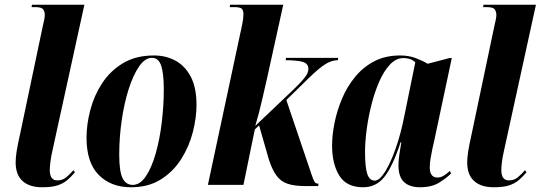

<svg xmlns="http://www.w3.org/2000/svg" viewBox="-20 -780 2281 810"><path d="M158 10Q104 10 75 -16.5Q46 -43 46 -95Q46 -114 50 -140.5Q54 -167 64 -211L161 -672Q164 -684 166.5 -696.5Q169 -709 169 -717Q169 -730 162.5 -740Q156 -750 128 -750H113L115 -760H336L202 -148Q195 -118 192.5 -96Q190 -74 190 -62Q190 -19 222 -19Q244 -19 259 -31.5Q274 -44 290 -62L296 -53Q280 -34 263.5 -20Q247 -6 223 2Q199 10 158 10Z M533 10Q448 10 396.5 -42Q345 -94 345 -199Q345 -255 361 -316Q377 -377 411 -429Q445 -481 499 -513.5Q553 -546 630 -546Q679 -546 719.5 -524.5Q760 -503 784.5 -457Q809 -411 809 -337Q809 -283 793.5 -222.5Q778 -162 744.5 -109Q711 -56 658.5 -23Q606 10 533 10ZM540 0Q571 0 595.5 -36.5Q620 -73 637 -133Q654 -193 662.5 -264Q671 -335 671 -403Q671 -470 660 -503Q649 -536 621 -536Q592 -536 567 -500Q542 -464 523 -404.5Q504 -345 493.5 -272.5Q483 -200 483 -128Q483 -57 497 -28.5Q511 0 540 0Z M1267 5Q1223 5 1194 -4.5Q1165 -14 1146.5 -39Q1128 -64 1114 -108L1073 -251L1055 -234L1007 0H857L1002 -678Q1004 -688 1005.5 -699.5Q1007 -711 1007 -719Q1007 -738 999 -744Q991 -750 968 -750H949L951 -760H1175L1108 -456Q1098 -412 1085.5 -357.5Q1073 -303 1057 -249L1221 -405Q1245 -428 1263 -449.5Q1281 -471 1281 -489Q1281 -513 1255 -519.5Q1229 -526 1185 -526L1187 -536H1407L1405 -526Q1379 -526 1352 -509Q1325 -492 1282 -450L1188 -358L1294 -45Q1302 -21 1307 -13Q1312 -5 1324 -5L1322 5Z M1512 10Q1442 10 1411.5 -39Q1381 -88 1381 -166Q1381 -211 1391.5 -262.5Q1402 -314 1423 -364Q1444 -414 1478 -455.5Q1512 -497 1559 -521.5Q1606 -546 1668 -546Q1705 -546 1735 -534.5Q1765 -523 1784 -511L1876 -535H1886L1812 -187Q1809 -175 1804.5 -154Q1800 -133 1796.5 -111.5Q1793 -90 1793 -74Q1793 -31 1826 -31Q1839 -31 1852 -39Q1865 -47 1878 -59L1883 -48Q1865 -30 1833.5 -10Q1802 10 1752 10Q1708 10 1684.5 -12Q1661 -34 1661 -83Q1661 -107 1665 -129.5Q1669 -152 1673 -180H1670Q1638 -81 1603 -35.5Q1568 10 1512 10ZM1561 -18Q1581 -18 1604.5 -55.5Q1628 -93 1649.5 -154.5Q1671 -216 1685 -287L1732 -517Q1720 -528 1707.5 -531.5Q1695 -535 1682 -535Q1651 -535 1625.5 -508Q1600 -481 1580.5 -437Q1561 -393 1547.5 -340Q1534 -287 1527 -234.5Q1520 -182 1520 -138Q1520 -74 1529.5 -46Q1539 -18 1561 -18Z M2063 10Q2009 10 1980 -16.5Q1951 -43 1951 -95Q1951 -114 1955 -140.5Q1959 -167 1969 -211L2066 -672Q2069 -684 2071.5 -696.5Q2074 -709 2074 -717Q2074 -730 2067.5 -740Q2061 -750 2033 -750H2018L2020 -760H2241L2107 -148Q2100 -118 2097.5 -96Q2095 -74 2095 -62Q2095 -19 2127 -19Q2149 -19 2164 -31.5Q2179 -44 2195 -62L2201 -53Q2185 -34 2168.5 -20Q2152 -6 2128 2Q2104 10 2063 10Z"/></svg>

Font: Noto Serif Display ExtraCondensed ExtraBold
Style: Italic
Weight: 800
Width: 2
Italic angle: -12°
Designer: Monotype Design Team
Foundry: Monotype Imaging Inc.
Version: Version 2.009